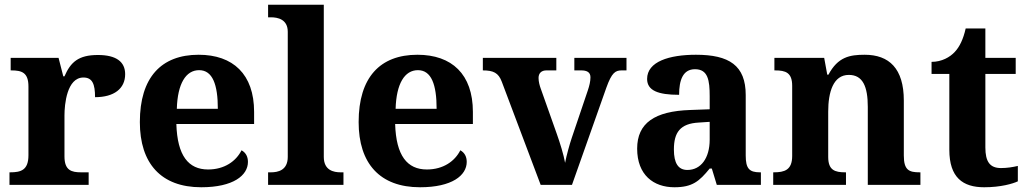

<svg xmlns="http://www.w3.org/2000/svg" viewBox="-20 -780 4334 810"><path d="M20 0H354V-53H322C282 -53 252 -61 252 -120V-293C252 -339 262 -453 332 -453C370 -453 381 -425 381 -370C461 -370 508 -406 508 -467C508 -519 471 -548 393 -548C311 -548 278 -518 252 -458H247L227 -536H25V-483H28C72 -483 100 -474 100 -415V-125C100 -62 68 -53 23 -53H20Z M829 10C964 10 1026 -40 1026 -97C1026 -119 1017 -136 999 -146C976 -100 927 -65 858 -65C775 -65 728 -123 724 -257H1052V-308C1052 -467 963 -549 818 -549C660 -549 570 -453 570 -265C570 -91 659 10 829 10ZM899 -321H726C729 -427 764 -484 820 -484C877 -484 899 -423 899 -321Z M1111 0H1429V-53H1417C1388 -53 1346 -61 1346 -118V-760H1111V-707H1123C1151 -707 1194 -699 1194 -646V-118C1194 -61 1152 -53 1123 -53H1111Z M1752 10C1887 10 1949 -40 1949 -97C1949 -119 1940 -136 1922 -146C1899 -100 1850 -65 1781 -65C1698 -65 1651 -123 1647 -257H1975V-308C1975 -467 1886 -549 1741 -549C1583 -549 1493 -453 1493 -265C1493 -91 1582 10 1752 10ZM1822 -321H1649C1652 -427 1687 -484 1743 -484C1800 -484 1822 -423 1822 -321Z M2097 -435 2261 0H2393L2538 -410C2561 -474 2576 -483 2603 -483H2623V-536H2403V-483H2432C2455 -483 2471 -476 2471 -454C2471 -436 2466 -417 2460 -399L2392 -198C2383 -171 2370 -125 2364 -93C2358 -127 2343 -176 2328 -218L2261 -407C2257 -418 2252 -435 2252 -451C2252 -472 2265 -483 2285 -483H2327V-536H2017V-483C2061 -483 2083 -473 2097 -435Z M2825 10C2901 10 2930 -15 2974 -69H2983L3004 0H3190V-53H3186C3141 -53 3126 -69 3126 -124V-379C3126 -504 3056 -549 2916 -549C2803 -549 2710 -520 2710 -447C2710 -398 2756 -380 2845 -380C2845 -442 2861 -488 2912 -488C2967 -488 2974 -441 2974 -374V-319L2892 -316C2742 -311 2668 -261 2668 -153C2668 -42 2737 10 2825 10ZM2880 -63C2841 -63 2823 -92 2823 -149C2823 -221 2849 -259 2929 -263L2974 -266V-191C2974 -113 2937 -63 2880 -63Z M3242 0H3549V-53H3546C3502 -53 3474 -62 3474 -118V-309C3474 -391 3495 -464 3561 -464C3620 -464 3641 -415 3641 -329V0H3863V-53H3860C3815 -53 3793 -62 3793 -124V-356C3793 -491 3731 -549 3628 -549C3565 -549 3515 -540 3475 -465H3470L3457 -536H3247V-483H3250C3294 -483 3322 -474 3322 -418V-122C3322 -62 3289 -53 3244 -53H3242Z M4132 10C4202 10 4253 -5 4274 -15V-80C4253 -75 4229 -71 4203 -71C4156 -71 4137 -98 4137 -158V-468H4265V-536H4137V-660H4054C4044 -615 4028 -582 4008 -561C3988 -539 3953 -519 3910 -519V-468H3985V-148C3985 -31 4042 10 4132 10Z"/></svg>

Font: Noto Serif NP Hmong
Style: Bold
Weight: 700
Designer: Dalton Maag Ltd
Foundry: Dalton Maag Ltd
Version: Version 1.001